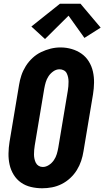

<svg xmlns="http://www.w3.org/2000/svg" viewBox="-20 -1000 559 1028"><path d="M206 8Q175 8 145.5 1Q116 -6 92.5 -22.5Q69 -39 53.5 -64Q38 -89 31.5 -118Q25 -147 25.5 -178Q26 -209 31 -240L82 -545Q86 -571 94.5 -596.5Q103 -622 118 -646Q133 -670 154 -689.5Q175 -709 200 -721Q225 -733 251 -739.5Q277 -746 304 -746Q335 -746 364 -737.5Q393 -729 416.5 -712.5Q440 -696 455.5 -671Q471 -646 477.5 -617Q484 -588 483.5 -557Q483 -526 478 -495L427 -190Q423 -164 414.5 -138.5Q406 -113 391.5 -89.5Q377 -66 356 -46.5Q335 -27 310 -14.5Q285 -2 258.5 3Q232 8 206 8ZM209 -106Q226 -106 242 -116.5Q258 -127 268.5 -142.5Q279 -158 284 -175Q289 -192 292 -209L343 -514Q345 -526 346 -538Q347 -550 347 -562.5Q347 -575 344.5 -586.5Q342 -598 337 -608Q332 -618 321.5 -623.5Q311 -629 299 -629Q281 -629 265.5 -618Q250 -607 240 -592Q230 -577 225 -560Q220 -543 217 -526L166 -221Q164 -209 163 -197Q162 -185 162 -173Q162 -161 164.5 -149.5Q167 -138 172 -128Q177 -118 187 -112Q197 -106 209 -106ZM221 -791 148 -858 301 -980H411L519 -852L432 -797L347 -916Z"/></svg>

Font: Iosevka Curly Heavy Oblique
Style: Regular
Weight: 900
Italic angle: -9°
Monospace: yes
Designer: Belleve Invis
Foundry: Belleve Invis
Version: Version 11.1.0; ttfautohint (v1.8.3)